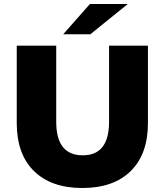

<svg xmlns="http://www.w3.org/2000/svg" viewBox="-20 -929 826 963"><path d="M64 -312V-700H262V-318Q262 -150 395 -150Q527 -150 527 -318V-700H722V-312Q722 -156 635.5 -71Q549 14 393 14Q237 14 150.5 -71Q64 -156 64 -312ZM431 -909H621L433 -757H297Z"/></svg>

Font: Idrija
Style: Regular
Weight: 800
Designer: Julieta Ulanovsky
Foundry: Julieta Ulanovsky
Version: Version 7.200